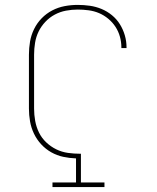

<svg xmlns="http://www.w3.org/2000/svg" viewBox="-20 -763 640 783"><path d="M194 0V-19H290V-117Q263 -118 237.5 -123.5Q212 -129 189 -142Q166 -155 148 -174.5Q130 -194 118.5 -218Q107 -242 102.5 -268Q98 -294 98 -320V-540Q98 -567 102.5 -593.5Q107 -620 119 -644.5Q131 -669 150 -688.5Q169 -708 193 -720.5Q217 -733 243.5 -738Q270 -743 297 -743Q322 -743 346.5 -739.5Q371 -736 394 -726.5Q417 -717 436.5 -701Q456 -685 469 -664Q482 -643 489 -619Q496 -595 496 -570Q496 -569 496 -568.5Q496 -568 496 -567H475Q475 -568 475 -568.5Q475 -569 475 -569Q475 -592 469 -613.5Q463 -635 451 -653.5Q439 -672 421.5 -686.5Q404 -701 384 -709.5Q364 -718 341.5 -721Q319 -724 297 -724Q273 -724 249 -719.5Q225 -715 203.5 -703.5Q182 -692 165 -674Q148 -656 137.5 -634.5Q127 -613 123 -588.5Q119 -564 119 -540V-320Q119 -295 123.5 -270Q128 -245 139 -222.5Q150 -200 168.5 -182.5Q187 -165 209.5 -154Q232 -143 257 -139.5Q282 -136 307 -136Q308 -136 308.5 -136Q309 -136 310 -136V-19H406V0Z"/></svg>

Font: Iosevka Curly Slab ThEx
Style: Regular
Weight: 100
Width: 7
Monospace: yes
Designer: Belleve Invis
Foundry: Belleve Invis
Version: Version 11.1.0; ttfautohint (v1.8.3)